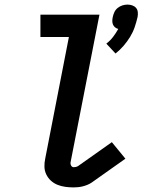

<svg xmlns="http://www.w3.org/2000/svg" viewBox="-20 -804 620 836"><path d="M483 -571 443 -614Q460 -627 472.5 -643.5Q485 -660 495 -678Q487 -680 481 -685Q475 -690 472 -697Q469 -704 469 -712.5Q469 -721 471 -730Q473 -740 478 -751Q483 -762 492.5 -769.5Q502 -777 513 -780.5Q524 -784 535 -784Q546 -784 556 -780.5Q566 -777 572.5 -769.5Q579 -762 580 -751Q581 -740 579 -730Q574 -708 566.5 -686Q559 -664 546.5 -643.5Q534 -623 518 -604.5Q502 -586 483 -571ZM300 12Q282 12 264 9.5Q246 7 230 0.5Q214 -6 201.5 -17.5Q189 -29 181.5 -44.5Q174 -60 173.5 -78Q173 -96 177 -114L280 -643H156V-740H413L287 -96Q286 -89 290 -82.5Q294 -76 301 -76Q305 -76 310 -77Q315 -78 320 -81L467 -185L526 -113L379 -9Q370 -3 360 1Q350 5 340 7.5Q330 10 320 11Q310 12 300 12Z"/></svg>

Font: Lode Term
Style: Bold Italic
Weight: 700
Italic angle: -11°
Monospace: yes
Designer: Belleve Invis
Foundry: Belleve Invis
Version: Version 29.2.0